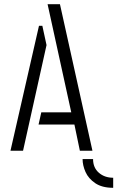

<svg xmlns="http://www.w3.org/2000/svg" viewBox="-20 -719 560 916"><path d="M520 177Q467 177 434.5 155Q402 133 388 101.5Q374 70 374 40H424Q424 81 451.5 105Q479 129 520 129ZM361 0 335 -125H164L177 -183H320L207 -699H266L421 0ZM30 0 166 -596H182L202 -504L90 0Z"/></svg>

Font: Stick No Bills Light
Style: Regular
Weight: 300
Version: Version 2.000